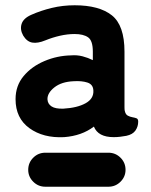

<svg xmlns="http://www.w3.org/2000/svg" viewBox="-20 -807 574 728"><path d="M223 -287Q144 -283 91.5 -321Q39 -359 39 -431Q39 -482 69.5 -518.5Q100 -555 148.5 -575.5Q197 -596 249 -597Q272 -599 293 -593.5Q314 -588 332 -579V-611Q332 -653 314 -665.5Q296 -678 263 -678Q236 -678 207.5 -671.5Q179 -665 152 -654Q123 -642 102.5 -645.5Q82 -649 68 -672Q55 -695 62 -716.5Q69 -738 99 -751Q135 -767 176.5 -777Q218 -787 263 -787Q356 -787 404 -749Q452 -711 452 -611V-401Q452 -391 453 -387Q456 -373 464.5 -368.5Q473 -364 482 -362.5Q491 -361 497.5 -358.5Q504 -356 504 -346Q504 -327 493.5 -312Q483 -297 459 -292Q448 -290 436 -288.5Q424 -287 411 -287Q352 -287 336 -327Q290 -292 223 -287ZM220 -395Q273 -398 304.5 -415.5Q336 -433 334 -464Q333 -487 311.5 -494Q290 -501 259 -499Q213 -497 186 -475.5Q159 -454 160 -430Q161 -413 175.5 -403.5Q190 -394 220 -395ZM152 -99Q125 -99 106 -118Q87 -137 87 -163Q87 -190 106 -209Q125 -228 152 -228H391Q418 -228 437 -209Q456 -190 456 -163Q456 -137 437 -118Q418 -99 391 -99Z"/></svg>

Font: Zen Maru Gothic Black
Style: Regular
Weight: 900
Designer: Yoshimichi Ohira
Foundry: Positype
Version: Version 1.001